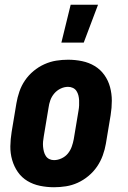

<svg xmlns="http://www.w3.org/2000/svg" viewBox="-20 -779 540 807"><path d="M207 8Q177 8 148 2Q119 -4 95 -18.5Q71 -33 55 -56Q39 -79 31 -107Q23 -135 23.5 -164.5Q24 -194 29 -225L49 -345Q53 -369 61.5 -394Q70 -419 85 -441Q100 -463 121 -480.5Q142 -498 166.5 -509Q191 -520 216 -524Q241 -528 266 -528Q296 -528 325 -522Q354 -516 378 -501.5Q402 -487 418.5 -464Q435 -441 442.5 -413Q450 -385 450 -355.5Q450 -326 445 -295L425 -175Q421 -151 412 -126Q403 -101 388 -79Q373 -57 352 -39.5Q331 -22 307 -11Q283 0 257.5 4Q232 8 207 8ZM207 -106Q223 -106 239 -113.5Q255 -121 265.5 -134Q276 -147 281.5 -162.5Q287 -178 290 -194L310 -314Q312 -325 312.5 -336Q313 -347 312.5 -357.5Q312 -368 309.5 -378Q307 -388 301.5 -396.5Q296 -405 286.5 -409.5Q277 -414 266 -414Q250 -414 234.5 -406.5Q219 -399 208 -386Q197 -373 191.5 -357.5Q186 -342 184 -326L164 -206Q162 -195 161 -184Q160 -173 161 -162.5Q162 -152 164.5 -142Q167 -132 172.5 -123.5Q178 -115 187 -110.5Q196 -106 207 -106ZM238 -600 277 -759H392L332 -600Z"/></svg>

Font: Iosevka Term Curly Heavy
Style: Italic
Weight: 900
Italic angle: -9°
Designer: Belleve Invis
Foundry: Belleve Invis
Version: Version 32.3.0